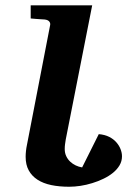

<svg xmlns="http://www.w3.org/2000/svg" viewBox="-20 -691 490 727"><path d="M441.9 -99.1Q441.9 -80.6 432.6 -64.9Q423.3 -49.3 407.7 -36.6Q392.1 -23.9 371.8 -14.2Q351.6 -4.4 329.3 2.4Q307.1 9.3 284.7 12.7Q262.2 16.1 242.2 16.1Q204.6 16.1 174.1 9.8Q143.6 3.4 122.1 -10.5Q100.6 -24.4 88.9 -45.7Q77.1 -66.9 77.1 -97.2Q77.1 -108.4 78.4 -119.6Q79.6 -130.9 82 -142.1L169.9 -596.2Q171.4 -603.5 166.5 -609.6Q161.6 -615.7 148.9 -617.2Q141.6 -617.7 132.8 -618.2Q125.5 -618.7 116 -619.4Q106.4 -620.1 96.2 -621.1V-670.9H329.1L229 -163.1Q227.5 -153.8 226.3 -145Q225.1 -136.2 225.1 -127Q225.1 -111.8 230.7 -99.9Q236.3 -87.9 245.6 -79.1Q254.9 -70.3 266.6 -64.7Q278.3 -59.1 291 -57.1L354 -183.1Q376.5 -181.2 393.1 -172.9Q409.7 -164.6 420.4 -152.3Q431.2 -140.1 436.5 -126.2Q441.9 -112.3 441.9 -99.1Z"/></svg>

Font: Charis SIL Phon
Style: Bold Italic
Weight: 700
Italic angle: -11°
Foundry: SIL International
Version: Version 5.000